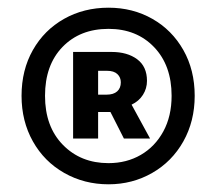

<svg xmlns="http://www.w3.org/2000/svg" viewBox="-20 -834 564 499"><path d="M36 -585Q36 -652 65.5 -704Q95 -756 146.5 -785Q198 -814 262 -814Q325 -814 376 -785Q427 -756 456.5 -704Q486 -652 486 -585Q486 -519 456.5 -466.5Q427 -414 375.5 -384.5Q324 -355 262 -355Q199 -355 147 -384.5Q95 -414 65.5 -466.5Q36 -519 36 -585ZM426 -585Q426 -664 380.5 -711.5Q335 -759 262 -759Q188 -759 142.5 -712Q97 -665 97 -585Q97 -505 143.5 -457.5Q190 -410 262 -410Q309 -410 346 -431.5Q383 -453 404.5 -492.5Q426 -532 426 -585ZM170 -699H270Q311 -699 336.5 -680Q362 -661 362 -624Q362 -604 351.5 -587.5Q341 -571 322 -562L370 -474H302L267 -543H235V-474H170ZM294 -620Q294 -633 285 -641.5Q276 -650 258 -650H235V-588H257Q275 -588 284.5 -596.5Q294 -605 294 -620Z"/></svg>

Font: Merged Yaku Han JP ExtraBold
Style: Regular
Weight: 800
Designer: Ryoko NISHIZUKA 西塚涼子 (kana, bopomofo & ideographs); Paul D. Hunt (Latin, Greek & Cyrillic); Sandoll Communications 산돌커뮤니
Foundry: Adobe
Version: Version 2.004